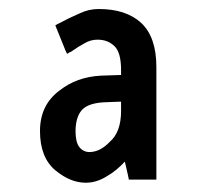

<svg xmlns="http://www.w3.org/2000/svg" viewBox="-20 -740 449 422"><path d="M221.2 -428.2Q246.1 -449.7 246.1 -496.1V-516.6L207 -515.1Q170.9 -512.7 158.2 -496.1Q146.5 -481 146 -452.6Q146 -428.2 153.8 -417.5Q162.6 -405.8 176.8 -405.8Q176.8 -405.8 177.2 -405.8Q200.2 -406.2 221.2 -428.2ZM109.4 -688.5Q131.8 -700.7 155.8 -710.9Q175.3 -720.2 196.8 -720.2Q257.3 -720.2 290.5 -689.5Q323.7 -658.2 323.7 -592.8V-355.5V-354V-352.5V-345.2H316.4H314.5H313H272H270.5H269H263.2L262.2 -350.6L261.7 -352.1V-353L254.4 -384.8Q235.8 -364.7 216.3 -353.5Q204.1 -345.7 192.9 -342.3Q181.6 -338.4 168 -338.4Q134.8 -338.4 101.6 -365.7Q67.9 -394 67.9 -452.1Q67.9 -509.3 110.8 -541Q148.4 -570.8 201.2 -573.7L246.1 -575.2V-585.9Q246.1 -625 231.4 -638.7Q216.8 -652.8 194.8 -652.8Q194.8 -652.8 194.3 -652.8Q179.2 -652.8 166 -645Q151.4 -637.2 137.2 -627L135.7 -626L133.8 -625.5L127.4 -621.6L124 -628.9L123 -630.9L122.6 -632.3L105 -675.8L104.5 -676.8L104 -678.2L101.6 -684.1L106.9 -687.5L108.4 -688Z"/></svg>

Font: MAUL Condensed
Style: Condensed Regular
Weight: 400
Designer: MAUL
Version: Version 1.0; 2020; ttfautohint (v1.8.3)